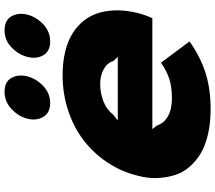

<svg xmlns="http://www.w3.org/2000/svg" viewBox="-71 -864 945 843"><g transform="rotate(-90 401.5 -442.5)"><path d="M293.9 -397.9H573.2L555.2 -417Q548.3 -442.9 520.3 -459Q492.2 -475.1 454.1 -475.1Q414.1 -475.1 377.4 -460.7Q340.8 -446.3 318.8 -417ZM766.1 -311Q758.3 -279.8 743.2 -246.1H255.9L272 -226.1Q281.7 -194.8 312.7 -177.5Q343.8 -160.2 391.1 -160.2Q439.9 -160.2 474.9 -171.1Q509.8 -182.1 547.9 -208L641.1 -83Q573.2 -34.7 502.7 -12.5Q432.1 9.8 344.2 9.8Q284.2 9.8 234.6 -1.5Q185.1 -12.7 150.1 -33.4Q115.2 -54.2 90.1 -83.5Q64.9 -112.8 54 -148.4Q43 -184.1 41.3 -225.1Q39.6 -266.1 51.8 -311Q68.8 -381.3 108.4 -441.4Q147.9 -501.5 204.3 -545.7Q260.7 -589.8 335.2 -615Q409.7 -640.1 493.2 -640.1Q550.8 -640.1 597.9 -628.4Q645 -616.7 678.5 -595.2Q711.9 -573.7 734.6 -543.9Q757.3 -514.2 767.6 -477.3Q777.8 -440.4 777.6 -398.7Q777.3 -356.9 766.1 -311ZM487.8 -794.9Q477.5 -755.9 445.6 -725.3Q413.6 -694.8 371.1 -694.8Q327.1 -694.8 309.6 -725.3Q292 -755.9 301.8 -794.9Q312 -834 344.5 -864.5Q377 -895 419.9 -895Q463.9 -895 480.7 -865Q497.6 -835 487.8 -794.9ZM758.8 -794.9Q748.5 -755.4 716.3 -725.1Q684.1 -694.8 641.1 -694.8Q597.7 -694.8 580.3 -725.1Q563 -755.4 573.2 -794.9Q583.5 -834.5 615.2 -864.7Q647 -895 689.9 -895Q733.9 -895 751.2 -865Q768.6 -835 758.8 -794.9Z"/></g></svg>

Font: Sinkin Sans 900 X Black Italic
Style: Regular
Weight: 950
Italic angle: -112°
Designer: Keith Bates
Foundry: K-Type
Version: Sinkin Sans (version 1.0)  by Keith Bates   •   © 2014   www